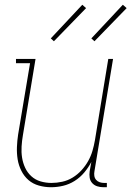

<svg xmlns="http://www.w3.org/2000/svg" viewBox="-20 -777 551 805"><path d="M194 8Q168 8 143 1Q118 -6 99.5 -22Q81 -38 69.5 -61Q58 -84 54 -109Q50 -134 51 -160.5Q52 -187 56 -213L106 -512H47V-530H129L76 -210Q72 -187 70.5 -163Q69 -139 72.5 -116.5Q76 -94 85.5 -73.5Q95 -53 111.5 -38Q128 -23 150 -16.5Q172 -10 196 -10Q218 -10 241 -15Q264 -20 284.5 -32.5Q305 -45 321.5 -63Q338 -81 349.5 -101.5Q361 -122 367.5 -144Q374 -166 378 -189L434 -530H454L376 -59Q374 -49 375.5 -39.5Q377 -30 383 -23Q389 -16 398 -13Q407 -10 417 -10H428V8H414Q400 8 387.5 4Q375 0 366.5 -9.5Q358 -19 356 -32Q354 -45 356 -59L363 -98Q351 -75 333.5 -54Q316 -33 293 -18.5Q270 -4 244.5 2Q219 8 194 8ZM376 -604 363 -616 495 -757 511 -743ZM206 -604 193 -616 325 -757 341 -743Z"/></svg>

Font: Iosevka Slab Thin
Style: Italic
Weight: 100
Italic angle: -9°
Monospace: yes
Designer: Belleve Invis
Foundry: Belleve Invis
Version: Version 11.1.1; ttfautohint (v1.8.3)